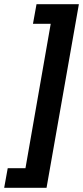

<svg xmlns="http://www.w3.org/2000/svg" viewBox="-70 -766 398 920"><path d="M-33 40H52L173 -652H88L105 -746H308L153 134H-50Z"/></svg>

Font: Niramit SemiBold
Style: Italic
Weight: 600
Italic angle: -10°
Designer: Katatrad Aksorn Co.,Ltd.
Foundry: Cadson Demak Co.,Ltd.
Version: Version 1.001; ttfautohint (v1.6)